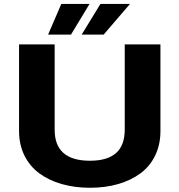

<svg xmlns="http://www.w3.org/2000/svg" viewBox="-20 -920 890 952"><path d="M218.5 -748.5 284 -900.5H424L332 -748.5ZM385 -748.5 478 -900.5H624.5L494 -748.5ZM426 11Q350 11 285.8 -7.5Q221.5 -26 174.5 -60.8Q127.5 -95.5 101 -149.2Q74.5 -203 74.5 -270.5V-700H251V-276.5Q251 -123 426 -123Q512 -123 555.2 -161Q598.5 -199 598.5 -278V-700H775.5V-270.5Q775.5 -203 749.5 -149.2Q723.5 -95.5 676.8 -60.8Q630 -26 566.2 -7.5Q502.5 11 426 11Z"/></svg>

Font: League Mono Wide
Style: Bold
Weight: 700
Width: 8
Designer: Tyler Finck
Foundry: The League of Moveable Type / Tyler Finck
Version: Version 2.210